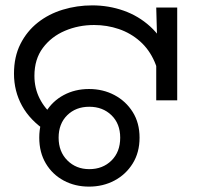

<svg xmlns="http://www.w3.org/2000/svg" viewBox="-20 -686 741 714"><path d="M153 -198Q92 -238 62 -292.5Q32 -347 32 -412Q32 -475 56 -522.5Q80 -570 120.5 -602Q161 -634 213.5 -650Q266 -666 323 -666Q384 -666 439.5 -646.5Q495 -627 538.5 -587.5Q582 -548 607 -488.5Q632 -429 632 -348H575Q575 -410 555 -456Q535 -502 500.5 -532.5Q466 -563 422 -578Q378 -593 330 -593Q272 -593 221.5 -571.5Q171 -550 139.5 -508Q108 -466 108 -404Q108 -358 127.5 -319.5Q147 -281 181 -254L153 -198ZM561 -475 565 -513 561 -658H639V-313H561ZM311 8Q259 8 217 -14.5Q175 -37 150.5 -78Q126 -119 126 -174Q126 -229 150.5 -269.5Q175 -310 217 -332.5Q259 -355 311 -355Q363 -355 405.5 -332.5Q448 -310 473.5 -269.5Q499 -229 499 -174Q499 -119 473.5 -78Q448 -37 405.5 -14.5Q363 8 311 8ZM312 -57Q362 -57 394.5 -89Q427 -121 427 -174Q427 -226 394.5 -257.5Q362 -289 312 -289Q262 -289 230 -257.5Q198 -226 198 -174Q198 -122 230.5 -89.5Q263 -57 312 -57Z"/></svg>

Font: loriya05
Style: Book
Weight: 400
Designer: Jelle Bosma - Monotype Design Team
Foundry: Monotype Imaging Inc.
Version: Version 2.003